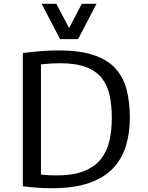

<svg xmlns="http://www.w3.org/2000/svg" viewBox="-20 -977 772 1002"><path d="M248.5 5.4Q214.4 5.4 177 2.7Q139.6 0 99.1 -4.9V-700.2Q151.4 -707 197.5 -710.4Q243.7 -713.9 283.7 -713.9Q397.5 -713.9 470.5 -689Q543.5 -664.1 584.2 -617.7Q625 -571.3 641.4 -506.8Q657.7 -442.4 657.7 -363.8Q657.7 -281.7 636.7 -214.1Q615.7 -146.5 568.4 -97.2Q521 -47.9 442.4 -21.2Q363.8 5.4 248.5 5.4ZM273.4 -61.5Q360.8 -61.5 417.5 -83.7Q474.1 -106 506.1 -146.2Q538.1 -186.5 550.8 -241.2Q563.5 -295.9 563.5 -361.3Q563.5 -426.8 552 -479.5Q540.5 -532.2 511 -569.6Q481.4 -606.9 428.5 -627Q375.5 -647 292 -647Q269.5 -647 245.4 -645.5Q221.2 -644 193.8 -641.1V-65.9Q215.3 -64 235.4 -62.7Q255.4 -61.5 273.4 -61.5ZM293.5 -772.9 197.3 -957H273.9L340.8 -830.6L406.7 -957H483.4L387.7 -772.9Z"/></svg>

Font: Comme
Style: Regular
Weight: 400
Designer: Vernon Adams
Foundry: Vernon Adams
Version: Version 1.000;gftools[0.9.27]